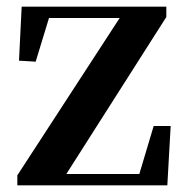

<svg xmlns="http://www.w3.org/2000/svg" viewBox="-20 -556 557 576"><path d="M32 0H482L492 -178H441L398 -34H179L479 -505V-536H45L37 -374L87 -371L127 -502H339L32 -30Z"/></svg>

Font: Noto Serif CJK TC
Style: Bold
Weight: 700
Designer: Ryoko NISHIZUKA 西塚涼子 (kana & ideographs); Frank Grießhammer (Latin, Greek & Cyrillic); Wenlong ZHANG 张文龙 (bopomofo); San
Foundry: Adobe
Version: Version 2.001;hotconv 1.1.0;makeotfexe 2.6.0